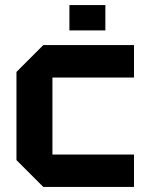

<svg xmlns="http://www.w3.org/2000/svg" viewBox="-20 -738 575 758"><path d="M45 -106V-454L151 -560H509V-432H187V-128H509V0H151ZM254 -618V-718H396V-618Z"/></svg>

Font: Tektur SemiBold
Style: Regular
Weight: 600
Designer: Adam Jagosz
Foundry: Adam Jagosz
Version: Version 1.005;gftools[0.9.30]